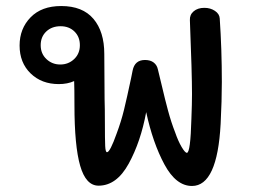

<svg xmlns="http://www.w3.org/2000/svg" viewBox="-20 -622 838 637"><path d="M716 -350Q716 -289 712 -211Q701 -5 617 -5Q564 -5 525.5 -76.5Q487 -148 465 -250Q447 -152 407 -79Q367 -6 307 -6Q265 -6 246 -72Q227 -138 227 -273Q227 -329 226 -353Q204 -343 175 -343Q118 -343 81.5 -378.5Q45 -414 45 -471Q45 -527 81.5 -564.5Q118 -602 183 -602Q254 -602 290 -559.5Q326 -517 326 -443L327 -293Q328 -264 328 -215Q328 -158 329 -137.5Q330 -117 335 -117Q345 -117 367 -179Q382 -219 391.5 -258Q401 -297 415 -363L420 -388Q427 -423 461 -423Q479 -423 490 -414.5Q501 -406 504 -391Q515 -346 518 -333Q527 -294 537.5 -255Q548 -216 561 -183Q571 -154 582.5 -134.5Q594 -115 600 -115Q612 -115 615 -228Q617 -278 617 -310Q617 -378 610 -555Q609 -573 622.5 -584.5Q636 -596 658 -596Q678 -596 693 -586Q708 -576 709 -561Q716 -458 716 -350ZM180 -408Q207 -408 226 -426Q245 -444 245 -472Q245 -500 227 -517.5Q209 -535 181 -535Q152 -535 133.5 -517.5Q115 -500 115 -472Q115 -444 134 -426Q153 -408 180 -408Z"/></svg>

Font: Mali Medium
Style: Regular
Weight: 500
Version: Version 1.000; ttfautohint (v1.6)